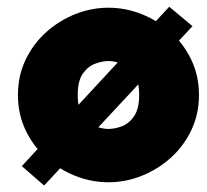

<svg xmlns="http://www.w3.org/2000/svg" viewBox="-20 -536 626 580"><path d="M113.3 24.4 45.9 -34.2 491.2 -515.6 561.5 -457ZM307.6 14.6Q255.9 14.6 207 -4.9Q158.2 -24.4 119.1 -59.6Q80.1 -94.7 57.1 -143.1Q34.2 -191.4 34.2 -249Q34.2 -306.6 57.1 -355Q80.1 -403.3 119.1 -438.5Q158.2 -473.6 207 -493.2Q255.9 -512.7 307.6 -512.7Q359.4 -512.7 408.2 -493.2Q457 -473.6 496.1 -438.5Q535.2 -403.3 558.1 -355Q581.1 -306.6 581.1 -249Q581.1 -191.4 558.1 -143.1Q535.2 -94.7 496.1 -59.6Q457 -24.4 408.2 -4.9Q359.4 14.6 307.6 14.6ZM307.6 -146.5Q326.2 -146.5 347.7 -154.3Q369.1 -162.1 384.8 -184.6Q400.4 -207 400.4 -249Q400.4 -292 384.8 -314Q369.1 -335.9 347.7 -343.8Q326.2 -351.6 307.6 -351.6Q290 -351.6 268.1 -343.8Q246.1 -335.9 230.5 -314Q214.8 -292 214.8 -249Q214.8 -207 230.5 -184.6Q246.1 -162.1 268.1 -154.3Q290 -146.5 307.6 -146.5Z"/></svg>

Font: Sen ExtraBold
Style: Regular
Weight: 800
Version: Version 2.000;gftools[0.9.31]